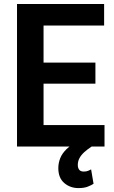

<svg xmlns="http://www.w3.org/2000/svg" viewBox="-20 -731 568 958"><path d="M501.5 -106.9V0H158.2V-106.9ZM197.3 -710.9V0H64.9V-710.9ZM456.1 -418.5V-313.5H158.2V-418.5ZM499.5 -710.9V-603.5H158.2V-710.9ZM375 -28.8 437.5 0Q416 14.2 400.4 28.3Q384.8 42.5 376.5 58.1Q368.2 73.7 368.2 92.3Q368.2 106.4 375 115.7Q381.8 125 397.9 125Q410.6 125 419.7 121.3Q428.7 117.7 434.6 114.3L446.8 186Q435.5 193.4 417.5 200.4Q399.4 207.5 371.6 207.5Q330.1 207.5 300.5 182.1Q271 156.7 271 107.9Q271 83 280.3 58.8Q289.6 34.7 312.5 12.5Q335.4 -9.8 375 -28.8Z"/></svg>

Font: Roboto SemiCondensed SemiBold
Style: Regular
Weight: 600
Width: 4
Designer: Christian Robertson
Foundry: Google
Version: Version 3.009; 2024